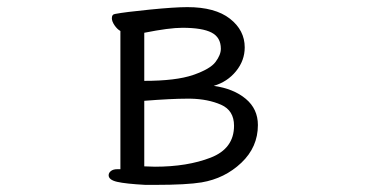

<svg xmlns="http://www.w3.org/2000/svg" viewBox="-20 -504 1040 539"><path d="M285 -12Q285 -19 291.5 -24Q298 -29 309 -29H318V-417Q309 -422 301.5 -433Q294 -444 294 -453Q294 -464 304 -465Q330 -470 400 -477Q470 -484 506 -484Q584 -484 625.5 -451.5Q667 -419 667 -371Q667 -334 642.5 -304Q618 -274 580 -263Q636 -255 670 -226.5Q704 -198 704 -153Q704 -91 657.5 -47Q611 -3 546 8Q504 15 416 15H388Q333 12 309 6.5Q285 1 285 -12ZM415 -36Q506 -36 571.5 -61.5Q637 -87 637 -151Q637 -194 600.5 -210Q564 -226 515 -227H505Q461 -227 385 -221V-37ZM600 -367Q600 -399 574 -412.5Q548 -426 492 -426Q455 -426 385 -412V-277Q474 -277 522 -293.5Q570 -310 585 -330Q600 -350 600 -367Z"/></svg>

Font: Iansui 0.93
Style: Regular
Weight: 400
Designer: But Ko / Fontworks Inc.
Foundry: zi-hi.com / Fontworks Inc.
Version: Version 0.931